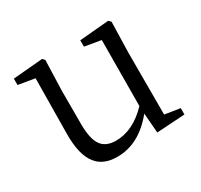

<svg xmlns="http://www.w3.org/2000/svg" viewBox="-116 -657 856 819"><g transform="rotate(-30 312.0 -248.0)"><path d="M246.1 13.7Q176.8 13.7 143.6 -29.3Q106.4 -76.2 107.4 -179.7L110.4 -451.2L29.3 -464.8V-496.1L175.8 -508.8L185.5 -498L180.7 -349.6V-185.5Q180.7 -111.3 204.1 -79.1Q226.6 -48.8 275.4 -48.8Q359.4 -48.8 434.6 -127L436.5 -451.2L356.4 -464.8V-496.1L501 -508.8L511.7 -498L507.8 -349.6V-43L583 -31.2V0L444.3 8.8L436.5 -88.9Q353.5 13.7 246.1 13.7Z"/></g></svg>

Font: Bpmf GenYo Min R
Style: R
Weight: 400
Foundry: But Ko
Version: Version 1.320